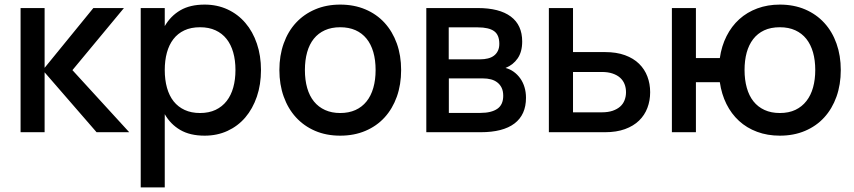

<svg xmlns="http://www.w3.org/2000/svg" viewBox="-20 -575 3716 835"><path d="M69.5 -540H174V-280L386 -540H519L295 -270L542 0H400L174 -260.5V0H69.5Z M592 240V-540H696.5V-461.5Q722 -505.5 764.2 -530.2Q806.5 -555 870 -555Q924.5 -555 969.8 -534Q1015 -513 1047.2 -475.2Q1079.5 -437.5 1097.2 -385.2Q1115 -333 1115 -270.5Q1115 -207 1097 -154.5Q1079 -102 1046.8 -64.2Q1014.5 -26.5 969.5 -5.8Q924.5 15 870 15Q806.5 15 764 -9.8Q721.5 -34.5 696.5 -78.5V240ZM850 -83.5Q888.5 -83.5 917.5 -97.2Q946.5 -111 965.8 -135.8Q985 -160.5 994.5 -194.8Q1004 -229 1004 -270.5Q1004 -313 994.2 -347.2Q984.5 -381.5 965.2 -405.8Q946 -430 917.2 -443.2Q888.5 -456.5 850 -456.5Q810.5 -456.5 781.8 -443Q753 -429.5 734 -404.8Q715 -380 705.8 -346Q696.5 -312 696.5 -270.5Q696.5 -228 706.2 -193.2Q716 -158.5 735.2 -134.2Q754.5 -110 783.2 -96.8Q812 -83.5 850 -83.5Z M1459.5 15Q1399 15 1350.2 -6Q1301.5 -27 1267 -64.8Q1232.5 -102.5 1213.8 -155Q1195 -207.5 1195 -270.5Q1195 -333.5 1213.8 -386Q1232.5 -438.5 1267.2 -476Q1302 -513.5 1350.8 -534.2Q1399.5 -555 1459.5 -555Q1520 -555 1569 -534.2Q1618 -513.5 1652.5 -475.8Q1687 -438 1705.8 -385.8Q1724.5 -333.5 1724.5 -270.5Q1724.5 -207 1705.8 -154.5Q1687 -102 1652.5 -64.2Q1618 -26.5 1569 -5.8Q1520 15 1459.5 15ZM1459.5 -83.5Q1497 -83.5 1525.8 -96.5Q1554.5 -109.5 1574 -133.8Q1593.5 -158 1603.5 -192.8Q1613.5 -227.5 1613.5 -270.5Q1613.5 -314 1603.5 -348.5Q1593.5 -383 1574 -407Q1554.5 -431 1525.8 -443.8Q1497 -456.5 1459.5 -456.5Q1421.5 -456.5 1392.8 -443.5Q1364 -430.5 1344.8 -406.5Q1325.5 -382.5 1315.8 -348Q1306 -313.5 1306 -270.5Q1306 -227 1316 -192.2Q1326 -157.5 1345.5 -133.5Q1365 -109.5 1393.8 -96.5Q1422.5 -83.5 1459.5 -83.5Z M2070.5 0H1834V-540H2057.5Q2152 -540 2201.5 -503Q2251 -466 2251 -394.5Q2251 -349.5 2231.2 -321Q2211.5 -292.5 2178.5 -279.5Q2198 -274.5 2214.2 -262.8Q2230.5 -251 2242.5 -234.2Q2254.5 -217.5 2261 -196Q2267.5 -174.5 2267.5 -149.5Q2267.5 -76 2217.5 -38Q2167.5 0 2070.5 0ZM2058 -456H1931.5V-317H2068Q2086.5 -317 2101.8 -320.8Q2117 -324.5 2128 -332.8Q2139 -341 2145.2 -353.8Q2151.5 -366.5 2151.5 -384.5Q2151.5 -423.5 2128.5 -439.8Q2105.5 -456 2058 -456ZM2069.5 -84Q2117 -84 2142.8 -101.8Q2168.5 -119.5 2168.5 -158.5Q2168.5 -178.5 2161.8 -192.8Q2155 -207 2143.2 -216.2Q2131.5 -225.5 2115.5 -229.8Q2099.5 -234 2080.5 -234H1932V-84Z M2611.5 0H2367V-540H2472V-348.5H2611.5Q2661 -348.5 2698 -335Q2735 -321.5 2759.2 -297.8Q2783.5 -274 2795.5 -242.2Q2807.5 -210.5 2807.5 -174Q2807.5 -137.5 2795.5 -105.8Q2783.5 -74 2759.2 -50.5Q2735 -27 2698 -13.5Q2661 0 2611.5 0ZM2597 -86.5Q2624.5 -86.5 2644.2 -93.2Q2664 -100 2677 -111.5Q2690 -123 2696.2 -139.2Q2702.5 -155.5 2702.5 -174Q2702.5 -193 2696.2 -209Q2690 -225 2677 -236.8Q2664 -248.5 2644.2 -255.2Q2624.5 -262 2597 -262H2472V-86.5Z M3371.5 15Q3317.5 15 3272.5 -1.8Q3227.5 -18.5 3194 -49.2Q3160.5 -80 3139.2 -122.8Q3118 -165.5 3110.5 -217.5H3006.5V0H2902V-540H3006.5V-322.5H3110.5Q3118 -375 3139.8 -418Q3161.5 -461 3195.2 -491.5Q3229 -522 3273.8 -538.5Q3318.5 -555 3371.5 -555Q3432.5 -555 3481.5 -534Q3530.5 -513 3565 -475.2Q3599.5 -437.5 3618 -385.2Q3636.5 -333 3636.5 -270.5Q3636.5 -207 3617.8 -154.5Q3599 -102 3564.5 -64.2Q3530 -26.5 3481 -5.8Q3432 15 3371.5 15ZM3371.5 -83.5Q3410.5 -83.5 3439.2 -97.2Q3468 -111 3487.2 -135.8Q3506.5 -160.5 3516 -194.8Q3525.5 -229 3525.5 -270.5Q3525.5 -313 3515.8 -347.2Q3506 -381.5 3486.8 -405.8Q3467.5 -430 3438.8 -443.2Q3410 -456.5 3371.5 -456.5Q3332 -456.5 3303.2 -443Q3274.5 -429.5 3255.5 -404.8Q3236.5 -380 3227.2 -346Q3218 -312 3218 -270.5Q3218 -228 3227.8 -193.2Q3237.5 -158.5 3256.8 -134.2Q3276 -110 3304.8 -96.8Q3333.5 -83.5 3371.5 -83.5Z"/></svg>

Font: Vela Sans SemBd
Style: Regular
Weight: 600
Designer: Principal design: Mikhail Sharanda - project Manrope.
Design modification: Ravid Balaliev
Foundry: Mikhail Sharanda
Version: Version 1.001